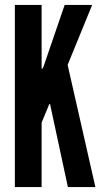

<svg xmlns="http://www.w3.org/2000/svg" viewBox="-20 -755 415 775"><path d="M40 0V-735H148V-490V-478H152L157 -490L241 -735H352L253 -493L365 0H254L182 -335H179L148 -260V0Z"/></svg>

Font: League Gothic
Style: Regular
Weight: 400
Designer: The League of Moveable Type
Version: Version 2.001